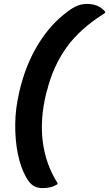

<svg xmlns="http://www.w3.org/2000/svg" viewBox="-20 -790 559 983"><path d="M325 -730Q354 -752 377 -761Q400 -770 426 -770Q454 -770 477.5 -760.5Q501 -751 519 -729L517 -723Q390 -644 320.5 -547Q251 -450 220 -323L217 -314Q184 -181 199 -64.5Q214 52 275 148L273 154Q254 165 236.5 169Q219 173 196 173Q171 173 151 161Q131 149 113 116Q85 66 71 -4.5Q57 -75 58 -154.5Q59 -234 77 -311L79 -321Q110 -455 173.5 -560Q237 -665 325 -730Z"/></svg>

Font: Recursive Sn Csl St
Style: Bold Italic
Weight: 700
Italic angle: -15°
Version: Version 1.079;hotconv 1.0.112;makeotfexe 2.5.65598; ttfautoh